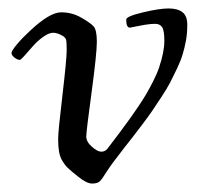

<svg xmlns="http://www.w3.org/2000/svg" viewBox="-20 -424 483 452"><path d="M285.9 -358.9Q277.1 -358.9 277.1 -377.9Q277.1 -385.5 316.2 -394.8Q355.2 -404.1 376.7 -404.1Q398.2 -404.1 409.5 -395.3Q420.9 -386.5 420.9 -365.8Q420.9 -345.2 417.7 -328.2Q414.6 -311.3 410 -296.1Q405.5 -281 396.6 -262.3Q387.7 -243.7 380.5 -229.7Q373.3 -215.8 360.1 -195.8Q346.9 -175.8 338.5 -163.3Q330.1 -150.9 314 -129.6Q289.8 -97.7 271.7 -75Q240.7 -35.4 230.3 -18.6Q220 -1.7 214.5 3.2Q209 8.1 196.7 8.1Q184.3 8.1 164.7 -7.6Q145 -23.2 138.7 -29.5Q132.3 -35.9 126.7 -45.4Q121.1 -54.9 119 -67Q116.9 -79.1 116.9 -96.9Q116.9 -114.7 127 -199.8Q137 -284.9 137 -306Q137 -327.1 135.3 -331.4Q133.5 -335.7 128.7 -338.9Q115.5 -346.9 105.2 -346.9Q95 -346.9 81.2 -336.9Q67.4 -326.9 57.1 -314.9Q29.8 -283 27.1 -283Q21 -283 14 -288.5Q7.1 -293.9 7.1 -299.2Q7.1 -304.4 20.1 -319.9Q33.2 -335.4 51.3 -352.1Q97.2 -395 124 -395Q149.2 -395 170.5 -382.9Q191.9 -370.8 200 -362.3Q208 -353.8 208 -326Q208 -298.3 195.6 -206.5Q183.1 -114.7 183.1 -102.5Q183.1 -90.3 196.3 -78.6Q209.5 -66.9 218.4 -66.9Q227.3 -66.9 233 -74Q238.8 -81.1 258.8 -108Q278.8 -135 285.5 -144.3Q292.2 -153.6 304.6 -171.8Q316.9 -189.9 324.1 -202.3Q331.3 -214.6 340.6 -232.8Q349.9 -251 354.7 -265.6Q366.9 -302.2 366.9 -327.5Q366.9 -352.8 361.5 -360.4Q356 -367.9 345.2 -367.9Q334.5 -367.9 320.7 -365.6Q306.9 -363.3 296.9 -361.1Q286.9 -358.9 285.9 -358.9Z"/></svg>

Font: Fanwood Text
Style: Italic
Weight: 400
Italic angle: -9°
Version: Version 1.101